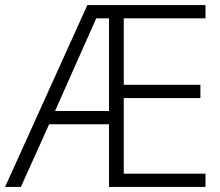

<svg xmlns="http://www.w3.org/2000/svg" viewBox="-21 -734 863 754"><path d="M786 0V-52H465V-349H766V-401H465V-662H786V-714H322L-1 0H61L172 -246H407V0ZM195 -298 357 -662H407V-298Z"/></svg>

Font: Noto Sans Sinhala UI Light
Style: Regular
Weight: 300
Designer: Jelle Bosma - Monotype Design Team
Foundry: Monotype Imaging Inc.
Version: Version 2.006